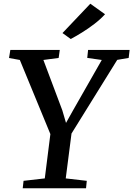

<svg xmlns="http://www.w3.org/2000/svg" viewBox="-20 -1011 716 1031"><path d="M102 0 106.5 -40 220.5 -53 250.5 -291 86.5 -689 28.5 -699.5 35.5 -743H301L295 -700L213 -689L314.5 -419L334.5 -351L372 -418L526.5 -689L448.5 -700L453 -743H676L671 -700L609.5 -689.5L364 -294L333 -53L446 -40L442 0ZM360 -801.5 315.5 -833.5 465 -991 544 -934.5Q520 -908 486.8 -882.5Q453.5 -857 419.8 -836.2Q386 -815.5 360 -801.5Z"/></svg>

Font: Merriweather 28pt Medium
Style: Italic
Weight: 500
Italic angle: -7.8°
Version: Version 2.101